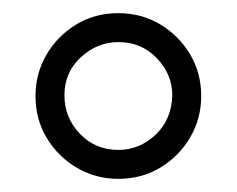

<svg xmlns="http://www.w3.org/2000/svg" viewBox="-20 -755 360 292"><path d="M286 -609Q286 -575 269.5 -546.5Q253 -518 224.5 -500.5Q196 -483 160 -483Q126 -483 97.5 -499.5Q69 -516 51.5 -544.5Q34 -573 34 -609Q34 -643 50.5 -671.5Q67 -700 95.5 -717.5Q124 -735 160 -735Q195 -735 223.5 -718Q252 -701 269 -672.5Q286 -644 286 -609ZM242 -610Q242 -642 218.5 -666.5Q195 -691 160 -691Q128 -691 103 -668Q78 -645 78 -610Q78 -576 101.5 -551.5Q125 -527 160 -527Q192 -527 216.5 -550Q241 -573 242 -610Z"/></svg>

Font: Moon Stars Kai T Light
Style: Regular
Weight: 300
Designer: GuiWonder
Version: Version 1.101